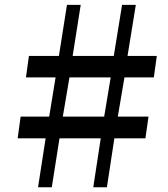

<svg xmlns="http://www.w3.org/2000/svg" viewBox="-20 -790 708 810"><path d="M172.5 -206.5H54.5L67 -298H187.5L214.5 -463.5H89.5L102 -554H228.5L262.5 -769.5H320.5L286.5 -554H460L495 -769.5H553L518 -554H641.5L629 -463.5H505L477 -298H606.5L593.5 -206.5H462.5L431 0H373.5L405 -206.5H231L198.5 0H140.5ZM419.5 -298 447 -463.5H273L245 -298Z"/></svg>

Font: Merriweather 24pt
Style: Bold Italic
Weight: 700
Italic angle: -7.8°
Designer: Eben Sorkin
Foundry: Eben Sorkin
Version: Version 2.101